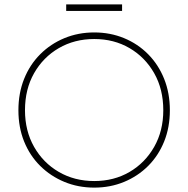

<svg xmlns="http://www.w3.org/2000/svg" viewBox="-20 -846 859 876"><path d="M410 10Q483 10 546 -16Q609 -42 656 -89Q703 -136 729 -200.5Q755 -265 755 -343Q755 -421 729 -486Q703 -551 656 -598.5Q609 -646 546 -672Q483 -698 410 -698Q337 -698 274 -672Q211 -646 163.5 -598.5Q116 -551 90 -486Q64 -421 64 -343Q64 -265 90 -200.5Q116 -136 163.5 -89Q211 -42 274 -16Q337 10 410 10ZM410 -20Q320 -20 248.5 -61.5Q177 -103 135.5 -176Q94 -249 94 -343Q94 -439 135.5 -512Q177 -585 248.5 -626.5Q320 -668 410 -668Q500 -668 571 -626.5Q642 -585 683.5 -512Q725 -439 725 -343Q725 -249 683.5 -176Q642 -103 571 -61.5Q500 -20 410 -20ZM537 -826H282Q282 -826 282 -821.5Q282 -817 282 -811Q282 -805 282 -800.5Q282 -796 282 -796H537Z"/></svg>

Font: Roundo Variable
Style: Regular
Weight: 200
Designer: Shiva Nallaperumal
Foundry: Indian Type Foundry
Version: Version 2.000